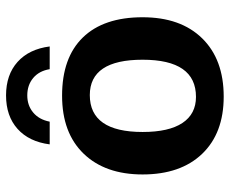

<svg xmlns="http://www.w3.org/2000/svg" viewBox="-84 -684 778 651"><g transform="rotate(-90 305.5 -359.0)"><path d="M572 -265Q572 -136 500.5 -63Q429 10 303 10Q179 10 109 -63Q39 -136 39 -265Q39 -392 109.5 -465Q180 -538 306 -538Q435 -538 503.5 -467.5Q572 -397 572 -265ZM428 -265Q428 -444 308 -444Q183 -444 183 -265Q183 -176 213.5 -130Q244 -84 302 -84Q428 -84 428 -265ZM307 -656Q273 -656 249 -636Q225 -616 218 -580H141Q150 -650 193.5 -689Q237 -728 307 -728Q377 -728 420.5 -689Q464 -650 473 -580H396Q390 -616 366 -636Q342 -656 307 -656Z"/></g></svg>

Font: Libra Sans
Style: Bold
Weight: 700
Foundry: Context Ltd
Version: Version 1.000